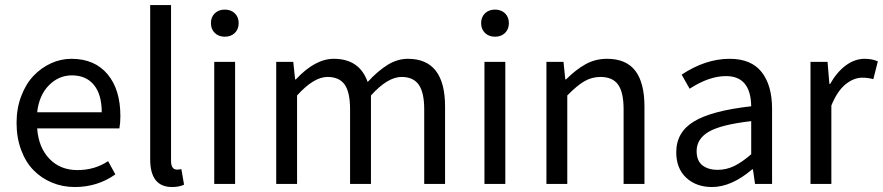

<svg xmlns="http://www.w3.org/2000/svg" viewBox="-20 -732 3513 764"><path d="M277.8 12.2Q229 12.2 186.8 -5.4Q144.5 -22.9 113.3 -54.9Q82 -86.9 64 -135.5Q45.9 -184.1 45.9 -243.2Q45.9 -300.8 64.5 -349.6Q83 -398.4 113.5 -430.4Q144 -462.4 183.1 -480.2Q222.2 -498 264.2 -498Q356.4 -498 407.7 -437Q459 -376 459 -270Q459 -242.7 455.1 -221.2H127.9Q133.3 -145.5 176.5 -100.3Q219.7 -55.2 288.1 -55.2Q356.9 -55.2 410.2 -90.8L439 -38.1Q368.2 12.2 277.8 12.2ZM127.9 -285.2H384.8Q384.8 -356.4 353.5 -394.3Q322.3 -432.1 266.1 -432.1Q213.4 -432.1 174.3 -392.3Q135.3 -352.5 127.9 -285.2Z M664.6 12.2Q577.6 12.2 577.6 -98.1V-711.9H660.6V-91.8Q660.6 -57.1 684.6 -57.1Q693.8 -57.1 701.7 -59.1L712.4 2.9Q692.9 12.2 664.6 12.2Z M832.5 0V-485.8H915.5V0ZM819.3 -640.1Q819.3 -664.1 834.7 -679Q850.1 -693.8 874.5 -693.8Q898.9 -693.8 914.3 -679Q929.7 -664.1 929.7 -640.1Q929.7 -615.7 914.3 -600.8Q898.9 -585.9 874.5 -585.9Q850.1 -585.9 834.7 -600.8Q819.3 -615.7 819.3 -640.1Z M1079.1 0V-485.8H1147L1154.3 -416H1157.2Q1233.9 -498 1308.1 -498Q1410.6 -498 1442.9 -405.8Q1483.9 -450.2 1522.7 -474.1Q1561.5 -498 1603 -498Q1751 -498 1751 -308.1V0H1668V-296.9Q1668 -364.3 1646.2 -395Q1624.5 -425.8 1578.1 -425.8Q1522.5 -425.8 1456.1 -352.1V0H1373V-296.9Q1373 -364.7 1351.6 -395.3Q1330.1 -425.8 1283.2 -425.8Q1228.5 -425.8 1162.1 -352.1V0Z M1907.7 0V-485.8H1990.7V0ZM1894.5 -640.1Q1894.5 -664.1 1909.9 -679Q1925.3 -693.8 1949.7 -693.8Q1974.1 -693.8 1989.5 -679Q2004.9 -664.1 2004.9 -640.1Q2004.9 -615.7 1989.5 -600.8Q1974.1 -585.9 1949.7 -585.9Q1925.3 -585.9 1909.9 -600.8Q1894.5 -615.7 1894.5 -640.1Z M2154.3 0V-485.8H2222.2L2229.5 -416H2232.4Q2271.5 -455.1 2310.3 -476.6Q2349.1 -498 2395.5 -498Q2471.7 -498 2508.1 -450.2Q2544.4 -402.3 2544.4 -308.1V0H2461.4V-296.9Q2461.4 -364.7 2439.5 -395.3Q2417.5 -425.8 2369.1 -425.8Q2334.5 -425.8 2304.9 -408.4Q2275.4 -391.1 2237.3 -352.1V0Z M2813 12.2Q2750.5 12.2 2710.7 -24.7Q2670.9 -61.5 2670.9 -126Q2670.9 -206.1 2741.5 -248.8Q2812 -291.5 2969.2 -309.1Q2967.3 -429.2 2869.1 -429.2Q2801.3 -429.2 2724.1 -378.9L2692.4 -435.1Q2787.6 -498 2883.3 -498Q2969.2 -498 3010.7 -445.3Q3052.2 -392.6 3052.2 -298.8V0H2984.4L2976.1 -58.1H2973.1Q2890.6 12.2 2813 12.2ZM2835.9 -56.2Q2870.1 -56.2 2901.4 -71.3Q2932.6 -86.4 2969.2 -118.2V-250Q2849.6 -236.3 2800.8 -208Q2752 -179.7 2752 -130.9Q2752 -92.3 2774.9 -74.2Q2797.9 -56.2 2835.9 -56.2Z M3205.1 0V-485.8H3272.9L3280.3 -397.9H3283.2Q3309.6 -444.8 3345.2 -471.4Q3380.9 -498 3420.9 -498Q3450.2 -498 3473.1 -487.8L3455.1 -417Q3433.6 -422.9 3411.1 -422.9Q3377 -422.9 3344.2 -396.2Q3311.5 -369.6 3288.1 -312V0Z"/></svg>

Font: Source Sans Pro
Style: Regular
Weight: 400
Designer: Paul D. Hunt
Foundry: Adobe Systems Incorporated
Version: Version 3.006;hotconv 1.0.111;makeotfexe 2.5.65597